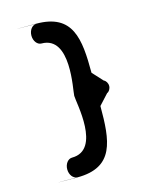

<svg xmlns="http://www.w3.org/2000/svg" viewBox="-94 -641 536 701"><g transform="rotate(-15 174.5 -290.5)"><path d="M110.9 -580.1C95.9 -580.1 82.9 -563.9 82.9 -543C82.9 -522.1 95.9 -506 110.9 -506C222.5 -506 177.1 -311.2 177.1 -290.3C177.1 -265.4 222.5 -74.6 110.9 -74.6C95.9 -74.6 82.9 -58.5 82.9 -37.6C82.9 -16.7 95.9 -0.5 110.9 -0.5C110.9 -0.5 -50.6 0.2 110.9 0.2C251.5 0.2 260 -98.6 259.8 -229.8C277.2 -248.7 295.8 -268.9 295.8 -269C303.3 -271.7 309.8 -282.2 309.8 -292.6C309.8 -303.1 303.3 -313.6 295.8 -316.3C295.8 -316.4 277.2 -336.6 259.8 -355.5C259.7 -484.4 249.8 -580.8 110.9 -580.8C-50.6 -580.8 110.9 -580.1 110.9 -580.1Z"/></g></svg>

Font: Hi.
Style: Regular
Weight: 400
Designer: Mew Too, Robert Jablonski
Foundry: Cannot Into Space Fonts
Version: Version 1.996